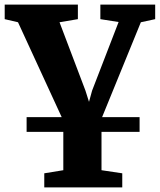

<svg xmlns="http://www.w3.org/2000/svg" viewBox="-26 -575 696 837"><path d="M90 0V-64.5H582.5V0ZM167 242V180.5L250 167V-49L52.5 -478L-5.5 -491.5V-555H313.5V-491.5L233.5 -478L346.5 -180L362 -131L375.5 -180L491 -479L411.5 -491.5V-555H650.5V-491.5L588 -478L416.5 -58V167L507 180.5V242Z"/></svg>

Font: Merriweather 20pt Black
Style: Regular
Weight: 900
Version: Version 2.100